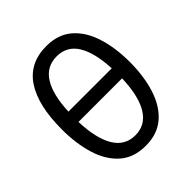

<svg xmlns="http://www.w3.org/2000/svg" viewBox="-200 -857 1000 1000"><g transform="rotate(-45 300.0 -357.0)"><path d="M550 -358Q550 -253 523.5 -169.5Q497 -86 442 -38Q387 10 300 10Q212 10 157 -39Q102 -88 76.5 -171.5Q51 -255 51 -359Q51 -536 113.5 -630Q176 -724 301 -724Q387 -724 442 -676.5Q497 -629 523.5 -546Q550 -463 550 -358ZM301 -648Q226 -648 186 -585Q146 -522 141 -401H460Q454 -522 415 -585Q376 -648 301 -648ZM301 -67Q376 -67 416.5 -133.5Q457 -200 461 -326H140Q144 -202 184 -134.5Q224 -67 301 -67Z"/></g></svg>

Font: Avrile Sans Condensed
Style: Regular
Weight: 400
Width: 3
Designer: Monotype Design Team
Foundry: Monotype Imaging Inc.
Version: Version 2.001;September 10, 2019;FontCreator 11.5.0.2425 64-